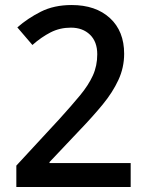

<svg xmlns="http://www.w3.org/2000/svg" viewBox="-20 -744 591 764"><path d="M45 -85 217 -271Q265 -324 298.5 -364.5Q332 -405 349.5 -443.5Q367 -482 367 -528Q367 -578 338 -606Q309 -634 262 -634Q218 -634 181 -615Q144 -596 109 -565L49 -635Q90 -671 142.5 -697.5Q195 -724 265 -724Q361 -724 417.5 -672Q474 -620 474 -530Q474 -475 451 -425.5Q428 -376 388.5 -328Q349 -280 299 -228L177 -99V-95H500V0H45Z"/></svg>

Font: Noto Sans Gurmukhi Medium
Style: Regular
Weight: 500
Designer: Jelle Bosma - Monotype Design Team
Foundry: Monotype Imaging Inc.
Version: Version 2.004; ttfautohint (v1.8.4.7-5d5b)